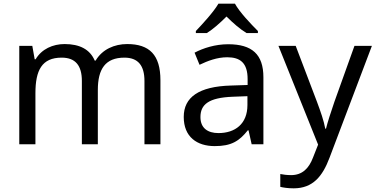

<svg xmlns="http://www.w3.org/2000/svg" viewBox="-20 -786 2046 1046"><path d="M673 -546C603 -546 537 -517 501 -456H496C470 -517 414 -546 332 -546C268 -546 207 -519 174 -463H169L156 -536H85V0H173V-278C173 -403 208 -472 316 -472C391 -472 426 -429 426 -345V0H513V-296C513 -410 554 -472 658 -472C732 -472 767 -429 767 -345V0H854V-349C854 -487 794 -546 673 -546Z M1260 -766H1170C1144 -721 1084 -656 1047 -617V-606H1107C1142 -628 1178 -660 1214 -696C1250 -660 1288 -627 1323 -606H1385V-617C1347 -655 1284 -721 1260 -766ZM1223 -545C1153 -545 1087 -524 1040 -499L1067 -433C1111 -454 1162 -474 1218 -474C1288 -474 1329 -444 1329 -355V-323L1238 -320C1063 -315 981 -256 981 -149C981 -40 1053 10 1150 10C1240 10 1283 -17 1330 -76H1334L1351 0H1415V-365C1415 -490 1353 -545 1223 -545ZM1249 -259 1328 -262V-214C1328 -110 1260 -61 1170 -61C1112 -61 1072 -88 1072 -148C1072 -216 1115 -254 1249 -259Z M1497 -536 1713 2 1685 73C1663 131 1627 168 1566 168C1543 168 1521 165 1507 162V232C1524 236 1548 240 1580 240C1684 240 1737 175 1775 74L2006 -536H1911L1802 -232C1783 -177 1764 -118 1756 -85H1752C1744 -129 1727 -177 1707 -231L1591 -536Z"/></svg>

Font: Noto Sans Elbasan
Style: Regular
Weight: 400
Designer: Monotype Design Team
Foundry: Monotype Imaging Inc.
Version: Version 2.004